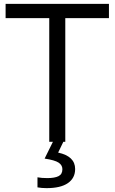

<svg xmlns="http://www.w3.org/2000/svg" viewBox="-20 -734 593 994"><path d="M318 0H235V-640H9V-714H544V-640H318ZM369 141Q369 188 331.5 214Q294 240 221 240Q196 240 174 236V184Q196 188 225 188Q263 188 283 178Q303 168 303 142Q303 121 283.5 108Q264 95 211 87L254 0H308L281 56Q369 75 369 141Z"/></svg>

Font: Stephens Clock
Style: Regular
Weight: 400
Designer: Peter Wiegel (catfonts.de) with slight modifications by DT1.org
Version: Version 0.9.1